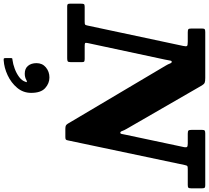

<svg xmlns="http://www.w3.org/2000/svg" viewBox="-111 -724 1135 1043"><g transform="rotate(90 456.5 -202.5)"><path d="M278 166.5Q278 135 301 115.8Q324 96.5 356 96.5Q388 96.5 413.8 119.8Q439.5 143 439.5 195.5Q439.5 239 412 271.8Q384.5 304.5 343.8 323.5Q303 342.5 263 345Q255.5 345.5 253 344.2Q250.5 343 250.5 335V305.5Q250.5 299 253.2 298.2Q256 297.5 261.5 297Q282.5 294.5 307.8 285.2Q333 276 353 261.2Q373 246.5 379 227.5Q383.5 219.5 379.5 219Q375.5 218.5 369.5 222Q355 230.5 335 230.5Q307.5 230.5 292.8 213Q278 195.5 278 166.5ZM161.5 -655H111.5Q98 -655 94 -658Q90 -661 90 -674V-733Q90 -744.5 94 -747.2Q98 -750 109.5 -750H358Q377 -750 384.5 -746.8Q392 -743.5 399 -732L635 -323Q643 -309.5 646.5 -299Q650 -288.5 656 -288.5Q661.5 -288.5 662.8 -296.8Q664 -305 668 -322.5L734.5 -636Q736.5 -648 732.5 -651.5Q728.5 -655 714 -655H661Q647.5 -655 644 -659Q640.5 -663 640.5 -676.5V-732Q640.5 -743.5 644.2 -746.8Q648 -750 660 -750H941.5Q952 -750 955 -746.5Q958 -743 958 -732.5V-673.5Q958 -662 954.8 -658.5Q951.5 -655 940 -655H854Q839.5 -655 836.8 -652.5Q834 -650 831.5 -638.5L698 -5.5Q696.5 3.5 693.5 6.8Q690.5 10 680 10H635Q622 10 616.5 6.8Q611 3.5 606.5 -4L292.5 -533.5Q284 -547.5 280.2 -557.8Q276.5 -568 271 -568Q265 -568 264 -558.8Q263 -549.5 259 -532.5L169 -112Q166.5 -100 169 -97.5Q171.5 -95 185.5 -95H254.5Q263.5 -95 268 -93Q272.5 -91 272.5 -81.5V-19Q272.5 -6 268.2 -3Q264 0 252 0H-30Q-39 0 -42 -2.8Q-45 -5.5 -45 -15V-75Q-45 -87 -42.5 -91Q-40 -95 -28 -95H52.5Q66.5 -95 69 -97.5Q71.5 -100 74 -111.5L184.5 -630Q188 -646.5 184.8 -650.8Q181.5 -655 161.5 -655Z"/></g></svg>

Font: Besley*
Style: Bold Italic
Weight: 700
Italic angle: -13°
Designer: Owen Earl
Foundry: indestructible type*
Version: Version 2.000; ttfautohint (v1.8.3)